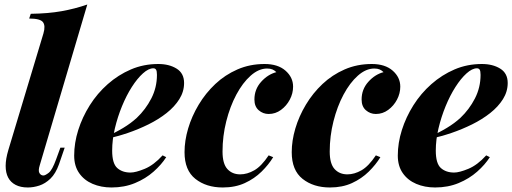

<svg xmlns="http://www.w3.org/2000/svg" viewBox="-20 -815 2265 849"><path d="M156 -85Q148 -60 154.5 -49.5Q161 -39 172 -39Q180 -39 195.5 -51Q211 -63 228 -110L247 -162H266L241 -89Q226 -47 203 -25Q180 -3 154 5.5Q128 14 103 14Q71 14 49 2.5Q27 -9 16 -30Q5 -51 5 -81.5Q5 -112 17 -152L172 -667Q182 -701 170 -717Q158 -733 109 -733L116 -754Q193 -755 252 -765.5Q311 -776 366 -795Z M454 -213Q491 -229 525 -249.5Q559 -270 585 -294Q624 -331 649 -379.5Q674 -428 674 -484Q674 -501 670 -507Q666 -513 658 -513Q637 -513 612 -490.5Q587 -468 563 -430.5Q539 -393 519.5 -345.5Q500 -298 488 -247.5Q476 -197 476 -149Q476 -92 498.5 -72Q521 -52 557 -52Q580 -52 620 -68.5Q660 -85 699 -128L715 -120Q694 -87 659 -56Q624 -25 577 -5.5Q530 14 473 14Q427 14 389.5 -2Q352 -18 330 -49.5Q308 -81 308 -127Q308 -183 326 -240Q344 -297 377 -349.5Q410 -402 456.5 -443Q503 -484 559 -508Q615 -532 680 -532Q728 -532 761 -511.5Q794 -491 794 -448Q794 -410 773 -376.5Q752 -343 716.5 -315Q681 -287 636.5 -265Q592 -243 545 -227Q498 -211 453 -202Z M1161 -512Q1124 -512 1088.5 -480.5Q1053 -449 1025 -396.5Q997 -344 980.5 -278.5Q964 -213 964 -145Q964 -91 985.5 -67.5Q1007 -44 1042 -44Q1073 -44 1104.5 -62Q1136 -80 1168 -128L1188 -120Q1168 -87 1136.5 -56Q1105 -25 1062.5 -5.5Q1020 14 965 14Q892 14 844 -24Q796 -62 796 -142Q796 -193 812 -247Q828 -301 858.5 -352Q889 -403 932 -443.5Q975 -484 1030 -508Q1085 -532 1150 -532Q1209 -532 1242.5 -502.5Q1276 -473 1276 -432Q1276 -402 1261.5 -374.5Q1247 -347 1222.5 -329Q1198 -311 1168 -311Q1143 -311 1124 -327.5Q1105 -344 1105 -375Q1105 -420 1134.5 -453Q1164 -486 1202 -496Q1194 -504 1184.5 -508Q1175 -512 1161 -512Z M1635 -512Q1598 -512 1562.5 -480.5Q1527 -449 1499 -396.5Q1471 -344 1454.5 -278.5Q1438 -213 1438 -145Q1438 -91 1459.5 -67.5Q1481 -44 1516 -44Q1547 -44 1578.5 -62Q1610 -80 1642 -128L1662 -120Q1642 -87 1610.5 -56Q1579 -25 1536.5 -5.5Q1494 14 1439 14Q1366 14 1318 -24Q1270 -62 1270 -142Q1270 -193 1286 -247Q1302 -301 1332.5 -352Q1363 -403 1406 -443.5Q1449 -484 1504 -508Q1559 -532 1624 -532Q1683 -532 1716.5 -502.5Q1750 -473 1750 -432Q1750 -402 1735.5 -374.5Q1721 -347 1696.5 -329Q1672 -311 1642 -311Q1617 -311 1598 -327.5Q1579 -344 1579 -375Q1579 -420 1608.5 -453Q1638 -486 1676 -496Q1668 -504 1658.5 -508Q1649 -512 1635 -512Z M1885 -213Q1922 -229 1956 -249.5Q1990 -270 2016 -294Q2055 -331 2080 -379.5Q2105 -428 2105 -484Q2105 -501 2101 -507Q2097 -513 2089 -513Q2068 -513 2043 -490.5Q2018 -468 1994 -430.5Q1970 -393 1950.5 -345.5Q1931 -298 1919 -247.5Q1907 -197 1907 -149Q1907 -92 1929.5 -72Q1952 -52 1988 -52Q2011 -52 2051 -68.5Q2091 -85 2130 -128L2146 -120Q2125 -87 2090 -56Q2055 -25 2008 -5.5Q1961 14 1904 14Q1858 14 1820.5 -2Q1783 -18 1761 -49.5Q1739 -81 1739 -127Q1739 -183 1757 -240Q1775 -297 1808 -349.5Q1841 -402 1887.5 -443Q1934 -484 1990 -508Q2046 -532 2111 -532Q2159 -532 2192 -511.5Q2225 -491 2225 -448Q2225 -410 2204 -376.5Q2183 -343 2147.5 -315Q2112 -287 2067.5 -265Q2023 -243 1976 -227Q1929 -211 1884 -202Z"/></svg>

Font: Playfair Display ExtraBold
Style: Italic
Weight: 800
Italic angle: -14°
Designer: Claus Eggers Sørensen
Foundry: Claus Eggers Sørensen
Version: Version 1.203